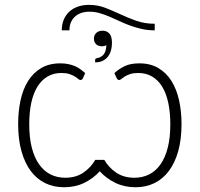

<svg xmlns="http://www.w3.org/2000/svg" viewBox="-20 -763 819 788"><path d="M449.5 -463Q468.5 -480.5 492.2 -491.8Q516 -503 552 -503Q597.5 -503 630.2 -483.5Q663 -464 684 -430.2Q705 -396.5 715 -351Q725 -305.5 725 -253.5Q725 -191 711.5 -142.8Q698 -94.5 673.2 -61.5Q648.5 -28.5 613.8 -11.5Q579 5.5 536.5 5.5Q491 5.5 454 -12.2Q417 -30 389.5 -60Q362 -30 325.2 -12.2Q288.5 5.5 243 5.5Q200 5.5 165.2 -11.5Q130.5 -28.5 106 -61.5Q81.5 -94.5 68 -142.8Q54.5 -191 54.5 -253.5Q54.5 -305.5 64.2 -351Q74 -396.5 95 -430.2Q116 -464 148.8 -483.5Q181.5 -503 227.5 -503Q245.5 -503 260 -500Q274.5 -497 287 -491.8Q299.5 -486.5 309.8 -479Q320 -471.5 329.5 -463L320 -441Q316 -434.5 310 -434.5Q306.5 -434.5 301.2 -439Q296 -443.5 287.2 -449Q278.5 -454.5 265.2 -459Q252 -463.5 232.5 -463.5Q200 -463.5 175.2 -449Q150.5 -434.5 133.8 -407.5Q117 -380.5 108.5 -341.5Q100 -302.5 100 -253Q100 -198 110.5 -157Q121 -116 140.5 -88.5Q160 -61 187.2 -47.2Q214.5 -33.5 248 -33.5Q291.5 -33.5 322.2 -54.5Q353 -75.5 371 -107H408Q426 -75.5 457 -54.5Q488 -33.5 531.5 -33.5Q565 -33.5 592.2 -47.2Q619.5 -61 638.8 -88.5Q658 -116 668.5 -157Q679 -198 679 -253Q679 -302.5 670.5 -341.5Q662 -380.5 645.5 -407.5Q629 -434.5 604.2 -449Q579.5 -463.5 547 -463.5Q527.5 -463.5 514.2 -459Q501 -454.5 492.2 -449Q483.5 -443.5 478.2 -439Q473 -434.5 469.5 -434.5Q463.5 -434.5 459.5 -441ZM233.5 -638.5Q233.5 -662 241.2 -681.2Q249 -700.5 263.5 -714.2Q278 -728 298.8 -735.5Q319.5 -743 345.5 -743Q380.5 -743 411.8 -731Q443 -719 474.5 -704.2Q506 -689.5 540 -677.5Q574 -665.5 615 -665.5V-638.5Q586.5 -638.5 561.2 -644.2Q536 -650 513 -658.5Q490 -667 469.2 -676.8Q448.5 -686.5 428.5 -695Q408.5 -703.5 388.5 -709.2Q368.5 -715 348 -715Q309 -715 287 -694.2Q265 -673.5 265 -638.5ZM381.5 -525Q397.5 -529 406.5 -541Q415.5 -553 416.5 -577.5Q409 -573 400 -573Q382.5 -573 374 -582Q365.5 -591 365.5 -604Q365.5 -619 375.2 -628Q385 -637 401 -637Q418.5 -637 429 -625.2Q439.5 -613.5 439.5 -586.5Q439.5 -571.5 435.8 -557.2Q432 -543 423.8 -531.8Q415.5 -520.5 402.2 -513.8Q389 -507 370.5 -507V-518Q370.5 -521 373.2 -522.5Q376 -524 381.5 -525Z"/></svg>

Font: Lato Light
Style: Regular
Weight: 300
Designer: Lukasz Dziedzic
Foundry: tyPoland Lukasz Dziedzic
Version: Version 2.007; 2014-02-27